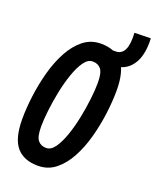

<svg xmlns="http://www.w3.org/2000/svg" viewBox="-153 -914 820 1011"><g transform="rotate(20 257.5 -408.0)"><path d="M184 9Q104 9 63.5 -39Q23 -87 23 -195Q23 -255 32 -325Q41 -395 59.5 -463Q78 -531 108 -586.5Q138 -642 180 -675.5Q222 -709 278 -709Q358 -709 398.5 -661Q439 -613 439 -505Q439 -445 430 -375Q421 -305 402.5 -237Q384 -169 354 -113.5Q324 -58 282 -24.5Q240 9 184 9ZM193 -94Q220 -94 241.5 -124.5Q263 -155 280 -204Q297 -253 308.5 -309.5Q320 -366 326 -419Q332 -472 332 -509Q332 -565 315.5 -585.5Q299 -606 269 -606Q242 -606 220.5 -575.5Q199 -545 182 -496Q165 -447 153.5 -390.5Q142 -334 136 -281Q130 -228 130 -191Q130 -135 146.5 -114.5Q163 -94 193 -94ZM353 -621 350 -697H363Q431 -697 423 -823L514 -825Q519 -727 480.5 -674Q442 -621 369 -621Z"/></g></svg>

Font: Georama Condensed SemiBold
Style: Italic
Weight: 600
Width: 3
Italic angle: -9°
Designer: Jean-Baptiste Levee
Foundry: Production Type
Version: Version 1.000